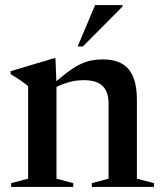

<svg xmlns="http://www.w3.org/2000/svg" viewBox="-20 -738 640 758"><path d="M203 -405.5V-32.5L269 -15V0H24V-15L91 -32.5V-397.5Q83 -405 67.8 -415.8Q52.5 -426.5 22 -445.5V-457L193 -508H199ZM342.5 -15 408.5 -32.5V-331Q408.5 -361 398 -381.2Q387.5 -401.5 366 -411.5Q344.5 -421.5 311 -421.5Q276 -421.5 244 -411.2Q212 -401 190.5 -388L182 -399.5Q218.5 -432 246 -452.5Q273.5 -473 296 -484Q318.5 -495 339.8 -499.2Q361 -503.5 385.5 -503.5Q455.5 -503.5 488 -464.5Q520.5 -425.5 520.5 -343.5V-32.5L588 -15V0H342.5ZM286.5 -554.5 355.5 -718H463.5V-712L307 -554.5Z"/></svg>

Font: Newsreader 60pt Medium
Style: Regular
Weight: 500
Designer: Hugues Gentile
Foundry: Production Type
Version: Version 1.003